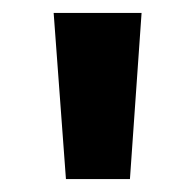

<svg xmlns="http://www.w3.org/2000/svg" viewBox="-20 -819 303 297"><path d="M199 -799 181 -542H82L63 -799Z"/></svg>

Font: Noto Sans Sinhala ExtraCondensed
Style: Bold
Weight: 700
Width: 2
Designer: Jelle Bosma - Monotype Design Team
Foundry: Monotype Imaging Inc.
Version: Version 2.006; ttfautohint (v1.8.4.7-5d5b)